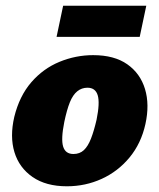

<svg xmlns="http://www.w3.org/2000/svg" viewBox="-20 -636 558 672"><path d="M214 16Q141 16 94 -16.5Q47 -49 30.5 -103.5Q14 -158 30 -227Q48 -300 89.5 -348Q131 -396 188 -419.5Q245 -443 306 -443Q380 -443 425.5 -411Q471 -379 487.5 -324.5Q504 -270 489 -202Q474 -134 433.5 -85Q393 -36 336 -10Q279 16 214 16ZM237 -97Q259 -97 273.5 -110.5Q288 -124 298.5 -151Q309 -178 318 -217Q330 -276 322 -302.5Q314 -329 286 -329Q266 -329 250.5 -316.5Q235 -304 224.5 -278Q214 -252 205 -209Q193 -149 201 -123Q209 -97 237 -97ZM178 -507 201 -616H492L469 -507Z"/></svg>

Font: Ysabeau Office Black
Style: Italic
Weight: 900
Italic angle: -12°
Designer: Christian Thalmann (Catharsis Fonts)
Version: Version 2.001;gftools[0.9.30]; featfreeze: tnum,lnum,ss02